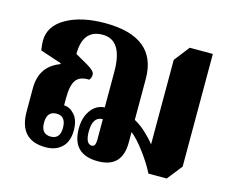

<svg xmlns="http://www.w3.org/2000/svg" viewBox="-85 -680 979 810"><g transform="rotate(15 405.0 -274.5)"><path d="M507 -99V-145Q534 -124 568 -78.5Q602 -33 621 6H701L753 -60V-552H652L600 -485V-116Q581 -140 557 -162Q533 -184 507 -198V-377Q507 -560 281 -560Q178 -560 112 -522.5Q46 -485 46 -420Q46 -404 50 -379L143 -348V-344Q57 -312 57 -216V-114Q57 11 173 11Q217 11 243.5 -14.5Q270 -40 270 -88Q270 -133 249 -156.5Q228 -180 203 -180V-213Q203 -268 220 -291Q237 -314 277 -312Q286 -321 286 -336Q286 -352 253 -371L197 -403Q197 -510 284 -510Q371 -510 371 -372V-216Q334 -214 311 -182Q288 -150 288 -102Q288 11 401 11Q507 11 507 -99ZM360 -46Q332 -46 332 -101Q332 -166 376 -166V-76Q376 -46 360 -46ZM182 -38Q140 -38 140 -88Q140 -138 182 -138Q223 -138 223 -87Q223 -38 182 -38Z"/></g></svg>

Font: Noto Serif Thai Condensed Extra
Style: Regular
Weight: 800
Width: 3
Designer: Monotype Design Team
Foundry: Monotype Imaging Inc.
Version: Version 1.901